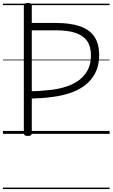

<svg xmlns="http://www.w3.org/2000/svg" viewBox="-20 -910 765 1305"><path d="M169 14Q155 14 148.5 9.5Q142 5 142 -5V-871Q142 -881 148.5 -885.5Q155 -890 169 -890Q184 -890 190 -885.5Q196 -881 196 -871V-754H360Q457 -754 522 -732Q587 -710 620.5 -662Q654 -614 654 -535Q654 -468 629.5 -418Q605 -368 561.5 -333.5Q518 -299 460 -279Q402 -259 335 -251Q300 -246 264 -243.5Q228 -241 196 -240V-5Q196 5 190 9.5Q184 14 169 14ZM196 -290Q219 -290 241.5 -291.5Q264 -293 288 -295.5Q312 -298 335 -300Q411 -310 470 -337Q529 -364 563.5 -413Q598 -462 598 -534Q598 -596 571 -633Q544 -670 491.5 -687Q439 -704 360 -704H196ZM0 365H725V375H0ZM0 -20H725V0H0ZM0 -505H725V-500H0ZM0 -885H725V-875H0Z"/></svg>

Font: Playwrite GB J Guides
Style: Regular
Weight: 400
Designer: Veronika Burian, José Scaglione
Foundry: TypeTogether
Version: Version 1.003